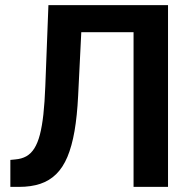

<svg xmlns="http://www.w3.org/2000/svg" viewBox="-20 -731 747 751"><path d="M538.1 -710.9V-605H190.9V-710.9ZM637.2 -710.9V0H502.4V-710.9ZM169.4 -710.9H303.2L285.6 -356Q281.7 -277.3 271.5 -218.3Q261.2 -159.2 243.7 -117.4Q226.1 -75.7 199.7 -49.8Q173.3 -23.9 137.5 -12Q101.6 0 54.2 0H20.5V-105.5L39.6 -107.4Q64.5 -109.4 82.8 -119.6Q101.1 -129.9 114.3 -150.6Q127.4 -171.4 136 -204.1Q144.5 -236.8 149.7 -283.7Q154.8 -330.6 157.2 -393.6Z"/></svg>

Font: Roboto SemiBold
Style: Regular
Weight: 600
Designer: Christian Robertson
Foundry: Google
Version: Version 3.009; 2024